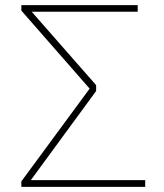

<svg xmlns="http://www.w3.org/2000/svg" viewBox="-20 -731 640 751"><path d="M356 -375 100.6 -26.4H547.9V0H63.5V-21.5L330.6 -384.3L63.5 -689.5V-710.9H81.5L82.5 -709.5V-710.9H518.6V-685.1H104L356 -397.9Z"/></svg>

Font: Roboto Mono Thin
Style: Regular
Weight: 250
Designer: Google
Version: Version 2.000985; 2015; ttfautohint (v1.3)